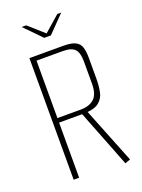

<svg xmlns="http://www.w3.org/2000/svg" viewBox="-148 -841 682 920"><g transform="rotate(-20 193.0 -381.0)"><path d="M83 -773H106L185 -703L265 -773H285L201 -687H167ZM67 -620H238Q281 -620 301.5 -609.5Q322 -599 328.5 -577.5Q335 -556 335 -524V-419Q335 -383 329 -351.5Q323 -320 298 -300.5Q273 -281 216 -281H95V0H67ZM327 11 212 -283 232 -287 240 -284 243 -277 354 1ZM213 -304Q258 -304 282.5 -326.5Q307 -349 307 -403V-517Q307 -560 290 -578.5Q273 -597 228 -597H95V-304Z"/></g></svg>

Font: Smooch Sans Thin ExtraLight
Style: Regular
Weight: 250
Version: Version 1.010